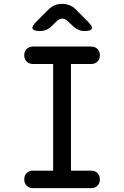

<svg xmlns="http://www.w3.org/2000/svg" viewBox="-20 -970 640 990"><path d="M346 -90H450Q470 -90 482.5 -77.5Q495 -65 495 -45Q495 -25 482.5 -12.5Q470 0 450 0H150Q130 0 117.5 -12.5Q105 -25 105 -45Q105 -65 117.5 -77.5Q130 -90 150 -90H254V-640H150Q130 -640 117.5 -652.5Q105 -665 105 -685Q105 -705 117.5 -717.5Q130 -730 150 -730H450Q470 -730 482.5 -717.5Q495 -705 495 -685Q495 -665 482.5 -652.5Q470 -640 450 -640H346ZM187 -810Q153 -810 148 -822Q143 -834 167 -858L230 -921Q245 -936 262 -943Q279 -950 300 -950Q321 -950 338.5 -943Q356 -936 371 -921L435 -857Q458 -834 453.5 -822Q449 -810 416 -810Q399 -810 385 -816Q371 -822 359 -833L330 -860Q316 -874 301 -874Q286 -874 272 -860L245 -834Q233 -822 218.5 -816Q204 -810 187 -810Z"/></svg>

Font: Maple Mono Normal
Style: Regular
Weight: 400
Monospace: yes
Designer: subframe7536
Version: Version 7.000